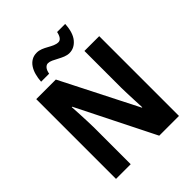

<svg xmlns="http://www.w3.org/2000/svg" viewBox="-249 -1068 1215 1215"><g transform="rotate(-45 358.5 -460.5)"><path d="M640.6 0H463.9L204.1 -519H200.2Q202.6 -484.9 204.1 -452.6Q205.6 -420.4 206.8 -390.6Q208 -360.8 208.5 -333.5V0H77.1V-713.9H252.4L511.7 -203.1H515.1Q513.7 -236.8 512.2 -267.6Q510.7 -298.3 509.8 -327.1Q508.8 -356 508.3 -382.8V-713.9H640.6ZM176.8 -770Q178.7 -801.3 186.3 -828.6Q193.8 -856 207.5 -876.5Q221.2 -897 241 -908.4Q260.7 -919.9 286.6 -919.9Q306.6 -919.9 325.4 -912.4Q344.2 -904.8 362.1 -894.5Q379.9 -884.3 397.2 -876.7Q414.6 -869.1 431.2 -869.1Q445.3 -869.1 455.6 -882.6Q465.8 -896 470.7 -920.9H543Q539.1 -846.2 507.6 -808.6Q476.1 -771 432.6 -771Q413.1 -771 393.8 -778.8Q374.5 -786.6 356.2 -796.6Q337.9 -806.6 321 -814.5Q304.2 -822.3 289.6 -822.3Q276.4 -822.3 264.9 -809.6Q253.4 -796.9 248.5 -770Z"/></g></svg>

Font: Open Sans SemiCondensed
Style: Bold
Weight: 700
Width: 4
Designer: Monotype Design Team
Foundry: Monotype Imaging Inc.
Version: Version 3.003